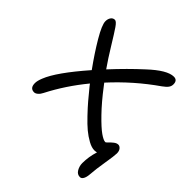

<svg xmlns="http://www.w3.org/2000/svg" viewBox="-174 -623 891 891"><g transform="rotate(45 271.0 -178.0)"><path d="M56.2 13.2Q28.8 13.2 28.8 -20Q28.8 -35.2 38.1 -58.1Q64 -124.5 172.9 -249Q126.5 -313 91.8 -371.8Q57.1 -430.7 57.1 -454.1Q57.1 -469.7 64.5 -480Q71.8 -490.2 84 -490.2Q93.8 -490.2 109.4 -467.5Q125 -444.8 157 -392.3Q189 -339.8 217.8 -298.8Q285.6 -372.1 347.2 -428.2Q420.9 -497.1 463.9 -497.1Q487.8 -497.1 487.8 -470.2Q487.8 -458 480.5 -448Q473.1 -438 456.1 -425.8Q347.2 -350.1 254.9 -249Q256.3 -247.1 259.5 -242.9Q262.7 -238.8 264.2 -236.8Q310.5 -175.8 352.1 -133.1Q393.6 -90.3 417.5 -73.7Q441.4 -57.1 453.1 -57.1Q456.5 -57.1 464.4 -65.7Q472.2 -74.2 483.2 -83Q494.1 -91.8 504.9 -91.8Q513.7 -91.8 521.2 -83Q528.8 -74.2 528.8 -58.1Q528.8 -42.5 520 10.5Q511.2 63.5 508.8 99.1Q507.3 118.7 501 129.9Q494.6 141.1 484.9 141.1Q466.8 141.1 456.8 124Q446.8 106.9 446.8 86.9Q446.8 45.4 460 3.9Q450.2 5.9 444.8 5.9Q426.3 5.9 402.8 -7.1Q379.4 -20 357.9 -37.8Q336.4 -55.7 309.1 -84.5Q281.7 -113.3 263.4 -134.8Q245.1 -156.2 220.2 -187Q219.7 -187.5 216.3 -191.9Q212.9 -196.3 210.9 -199.2Q138.7 -111.3 89.8 -16.1Q83.5 -2.9 74.2 5.1Q64.9 13.2 56.2 13.2Z"/></g></svg>

Font: Shantell Sans Normal
Style: Regular
Weight: 300
Designer: Stephen Nixon, Anya Danilova, Shantell Martin
Foundry: Arrow Type
Version: Version 1.006;[559af2be0]